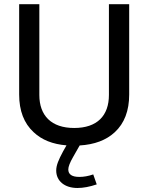

<svg xmlns="http://www.w3.org/2000/svg" viewBox="-20 -707 726 939"><path d="M512.7 -242.7C512.7 -141.6 455.6 -81.1 342.8 -81.1C231 -81.1 172.4 -141.6 172.4 -242.7V-686.5H73.7V-244.6C73.7 -165.5 97.2 -104 144.5 -60.5C184.1 -22.9 237.8 -1.5 305.2 3.9L288.6 33.2C266.6 74.2 254.9 101.1 254.9 127C254.9 178.2 295.9 212.4 358.9 212.4C387.2 212.4 418.5 206.5 453.1 194.8L436 146C412.1 154.3 389.2 158.2 368.2 158.2C332 158.2 314 146 314 121.6C314 108.4 321.8 87.9 337.9 60.1L369.6 4.4C442.4 0 499.5 -21.5 541.5 -60.5C588.4 -104 611.8 -165.5 611.8 -244.6V-686.5H512.7Z"/></svg>

Font: Estedad Medium
Style: Regular
Weight: 500
Designer: Amin Abedi
Version: Version 7.3